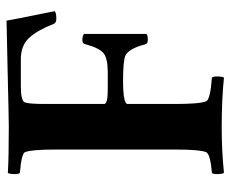

<svg xmlns="http://www.w3.org/2000/svg" viewBox="-78 -610 692 576"><g transform="rotate(-90 268.0 -322.0)"><path d="M176.8 -641.6Q200.2 -641.6 338.4 -645Q476.6 -648.4 494.1 -648.4Q495.1 -638.7 522.5 -503.9Q517.6 -499 500 -499Q487.3 -499 484.4 -506.8Q465.8 -554.7 442.9 -580.1Q419.9 -605.5 378.9 -605.5H297.9Q253.9 -605.5 249 -593.8Q244.1 -582 244.1 -534.2V-355.5Q244.1 -344.7 286.1 -344.7H337.9Q380.9 -344.7 396.5 -357.4Q412.1 -370.1 423.8 -413.1Q425.8 -420.9 435.5 -420.9Q449.2 -420.9 454.1 -416V-228.5Q450.2 -224.6 436.5 -224.6Q424.8 -224.6 422.9 -232.4Q410.2 -282.2 388.7 -292Q372.1 -298.8 314.5 -298.8Q244.1 -298.8 244.1 -285.2V-141.6Q244.1 -69.3 252 -49.8Q256.8 -37.1 323.2 -32.2Q327.1 -27.3 326.7 -14.2Q326.2 -1 323.2 3.9Q256.8 -2.9 174.8 -2.9Q103.5 -2.9 37.1 3.9Q34.2 -1 33.7 -14.2Q33.2 -27.3 37.1 -32.2Q94.7 -37.1 99.6 -49.8Q107.4 -69.3 107.4 -141.6V-501Q107.4 -573.2 99.6 -592.8Q95.7 -603.5 37.1 -608.4Q33.2 -613.3 33.7 -626.5Q34.2 -639.6 37.1 -644.5Q81.1 -641.6 176.8 -641.6Z"/></g></svg>

Font: Crimson
Style: Bold
Weight: 700
Version: Version 0.8 ; ttfautohint (v1.00) -l 8 -r 50 -G 200 -x 14 -D